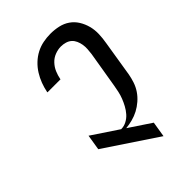

<svg xmlns="http://www.w3.org/2000/svg" viewBox="-218 -839 936 936"><g transform="rotate(-45 250.0 -371.5)"><path d="M344 0 74 -180 87 -260 222 -170H223Q242 -170 260 -179.5Q278 -189 291 -204Q304 -219 313.5 -236.5Q323 -254 330 -272Q337 -290 341 -308.5Q345 -327 348 -345L379 -531Q381 -547 382 -562.5Q383 -578 380.5 -593Q378 -608 372 -621.5Q366 -635 355.5 -644.5Q345 -654 330 -658.5Q315 -663 299 -663Q279 -663 258 -655Q237 -647 221.5 -630.5Q206 -614 197.5 -594Q189 -574 185 -553V-551H95V-554Q100 -579 109 -603Q118 -627 132 -649.5Q146 -672 165.5 -690.5Q185 -709 208 -721Q231 -733 256.5 -738Q282 -743 307 -743Q335 -743 362 -737Q389 -731 410.5 -716Q432 -701 446 -678.5Q460 -656 467 -629.5Q474 -603 473 -574.5Q472 -546 467 -518L437 -332Q433 -310 425.5 -287.5Q418 -265 404.5 -245Q391 -225 372 -208.5Q353 -192 332 -181Q311 -170 288 -164Q265 -158 243 -156L357 -80Z"/></g></svg>

Font: Iosevka Term Curly Md Obl
Style: Regular
Weight: 500
Italic angle: -9°
Designer: Belleve Invis
Foundry: Belleve Invis
Version: Version 32.3.0